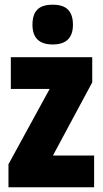

<svg xmlns="http://www.w3.org/2000/svg" viewBox="-20 -796 437 816"><path d="M380 0H16V-98L191 -418H26V-553H372V-446L205 -135H380ZM204 -776Q249 -776 269.5 -754.5Q290 -733 290 -691Q290 -607 204 -607Q118 -607 118 -691Q118 -734 138.5 -755Q159 -776 204 -776Z"/></svg>

Font: Noto Sans Khmer UI ExtraCondensed Black
Style: Regular
Weight: 900
Width: 2
Designer: Danh Hong and the Monotype Design Team
Foundry: Monotype Imaging Inc.
Version: Version 2.002; ttfautohint (v1.8.4.7-5d5b)